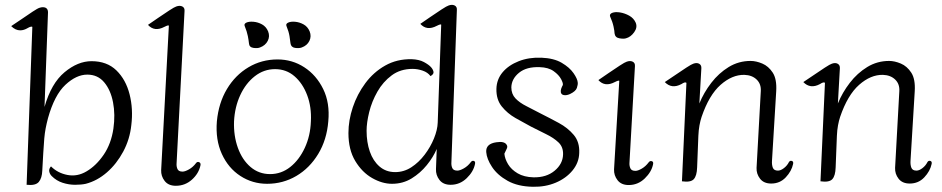

<svg xmlns="http://www.w3.org/2000/svg" viewBox="-20 -732 3789 772"><path d="M87 11 110 -624Q109 -624 108.5 -624.5Q108 -625 107 -625Q105 -625 101.5 -624Q98 -623 91 -619Q76 -610 61 -610Q42 -610 25 -627Q42 -638 66 -654.5Q90 -671 111 -685Q132 -699 140 -701Q143 -702 146 -702.5Q149 -703 152 -703Q173 -703 173 -682L159 -302Q186 -397 239.5 -441.5Q293 -486 348 -486Q410 -486 448 -449Q486 -412 501 -353Q516 -294 508 -229Q502 -172 475.5 -122.5Q449 -73 410 -39Q371 -5 325 7Q307 11 282 11Q257 11 232 3Q207 -5 188 -24Q180 -32 178 -42.5Q176 -53 185 -63Q212 -36 251.5 -28.5Q291 -21 328 -43Q367 -66 397 -110Q427 -154 436 -215Q444 -271 434.5 -320.5Q425 -370 399 -401Q373 -432 331 -432Q287 -432 243 -391Q199 -350 173 -257Q167 -234 163.5 -215.5Q160 -197 158 -175Q156 -153 154 -117L150 -46Q149 -16 136 -0.5Q123 15 87 11Z M628 -48 659 -629Q658 -630 654.5 -629.5Q651 -629 641 -624Q601 -603 575 -632Q591 -643 615 -659.5Q639 -676 660.5 -690Q682 -704 689 -706Q703 -711 713 -706Q723 -701 722 -688L690 -75Q689 -63 693.5 -52.5Q698 -42 714 -42Q724 -42 740 -51Q756 -60 768 -76Q773 -83 780.5 -80Q788 -77 786 -67Q779 -34 751.5 -9.5Q724 15 687 15Q657 15 642 -4.5Q627 -24 628 -48Z M1054 7Q995 7 946.5 -24.5Q898 -56 872 -113Q846 -170 852 -244Q859 -318 892.5 -374Q926 -430 979 -461.5Q1032 -493 1096 -493Q1155 -493 1203.5 -461.5Q1252 -430 1279.5 -374Q1307 -318 1300 -244Q1294 -170 1259.5 -113Q1225 -56 1171.5 -24.5Q1118 7 1054 7ZM921 -244Q919 -186 936.5 -137.5Q954 -89 987.5 -60.5Q1021 -32 1066 -32Q1111 -32 1147 -60.5Q1183 -89 1205.5 -137.5Q1228 -186 1230 -244Q1233 -302 1215 -349.5Q1197 -397 1164 -425.5Q1131 -454 1086 -454Q1041 -454 1004.5 -425.5Q968 -397 946 -349.5Q924 -302 921 -244ZM1132 -627Q1128 -636 1138.5 -641Q1149 -646 1166.5 -644.5Q1184 -643 1200.5 -634Q1217 -625 1225 -606Q1233 -586 1224 -567.5Q1215 -549 1193 -541Q1182 -537 1166 -539.5Q1150 -542 1148 -558Q1147 -569 1144 -587Q1141 -605 1132 -627ZM964 -627Q960 -636 970.5 -641Q981 -646 999 -644.5Q1017 -643 1033.5 -634Q1050 -625 1058 -606Q1066 -586 1056.5 -567.5Q1047 -549 1025 -541Q1015 -537 998.5 -539.5Q982 -542 981 -558Q980 -569 976.5 -587Q973 -605 964 -627Z M1556 7Q1517 7 1476.5 -16Q1436 -39 1408.5 -84.5Q1381 -130 1381 -197Q1381 -248 1398.5 -300.5Q1416 -353 1449 -397.5Q1482 -442 1529 -468.5Q1576 -495 1635 -494Q1665 -493 1684.5 -482.5Q1704 -472 1713 -462Q1721 -453 1723 -443.5Q1725 -434 1711 -426Q1700 -441 1679.5 -448Q1659 -455 1639 -455Q1590 -455 1555 -429Q1520 -403 1497.5 -363.5Q1475 -324 1464.5 -281.5Q1454 -239 1454 -206Q1454 -160 1467 -122.5Q1480 -85 1506 -62.5Q1532 -40 1569 -40Q1604 -40 1634 -59.5Q1664 -79 1687.5 -110Q1711 -141 1725 -175.5Q1739 -210 1740 -239L1754 -633Q1753 -634 1749.5 -633.5Q1746 -633 1736 -628Q1696 -607 1670 -636Q1686 -647 1710 -663.5Q1734 -680 1755.5 -694Q1777 -708 1784 -710Q1798 -715 1808 -710Q1818 -705 1817 -692L1795 -79Q1794 -67 1798.5 -56.5Q1803 -46 1819 -46Q1829 -46 1845 -55Q1861 -64 1873 -80Q1878 -87 1885 -85Q1892 -83 1890 -73Q1884 -42 1856.5 -15.5Q1829 11 1792 11Q1762 11 1747 -8.5Q1732 -28 1733 -52L1736 -133Q1722 -100 1696 -68Q1670 -36 1635 -14.5Q1600 7 1556 7Z M2036 -381Q2036 -354 2052.5 -336.5Q2069 -319 2097 -305Q2125 -291 2157 -274Q2191 -257 2227 -237.5Q2263 -218 2287 -189.5Q2311 -161 2309 -117Q2308 -78 2282 -46.5Q2256 -15 2214.5 2.5Q2173 20 2123 19Q2062 18 2021 -5Q1980 -28 1958.5 -60.5Q1937 -93 1935 -121Q1933 -154 1976 -160Q2008 -165 2017 -150Q2022 -143 2017.5 -134Q2013 -125 2008 -114Q2010 -93 2023 -71.5Q2036 -50 2061.5 -35Q2087 -20 2125 -19Q2177 -18 2210 -45.5Q2243 -73 2244 -111Q2245 -141 2225.5 -159.5Q2206 -178 2176 -192.5Q2146 -207 2115 -223Q2085 -239 2052.5 -257.5Q2020 -276 1997.5 -304Q1975 -332 1976 -375Q1977 -413 2001 -441.5Q2025 -470 2066 -486Q2107 -502 2157 -500Q2207 -498 2238.5 -479.5Q2270 -461 2286 -438Q2302 -415 2303 -400Q2304 -392 2299.5 -378.5Q2295 -365 2272 -354Q2259 -348 2248 -349.5Q2237 -351 2235 -361Q2234 -368 2236.5 -375.5Q2239 -383 2243 -390Q2245 -397 2236 -414Q2227 -431 2206 -446Q2185 -461 2150 -462Q2097 -464 2067 -439.5Q2037 -415 2036 -381Z M2433 -666Q2430 -676 2442 -680.5Q2454 -685 2473 -682Q2492 -679 2510 -669Q2528 -659 2536 -641Q2544 -622 2530 -602.5Q2516 -583 2497 -578Q2488 -575 2470.5 -578Q2453 -581 2451 -598Q2451 -606 2447 -625Q2443 -644 2433 -666ZM2449 -51 2470 -407Q2469 -408 2465.5 -407.5Q2462 -407 2452 -402Q2412 -381 2386 -410Q2402 -421 2426 -437.5Q2450 -454 2471.5 -468Q2493 -482 2500 -484Q2514 -489 2524 -484Q2534 -479 2533 -466L2511 -78Q2510 -66 2514.5 -55.5Q2519 -45 2535 -45Q2545 -45 2560.5 -54Q2576 -63 2588 -79Q2593 -86 2600.5 -84Q2608 -82 2606 -72Q2600 -41 2572.5 -14.5Q2545 12 2508 12Q2478 12 2463 -7.5Q2448 -27 2449 -51Z M2722 -3 2740 -399Q2735 -404 2720 -394Q2681 -373 2653 -402Q2670 -413 2694 -429.5Q2718 -446 2739.5 -460Q2761 -474 2768 -476Q2782 -481 2791.5 -475.5Q2801 -470 2800 -457L2792 -316Q2810 -360 2840 -399Q2870 -438 2910 -462.5Q2950 -487 2998 -487Q3020 -487 3045 -476.5Q3070 -466 3087 -440Q3104 -414 3101 -365L3084 -85Q3083 -69 3087.5 -57.5Q3092 -46 3108 -46Q3119 -46 3132 -56Q3145 -66 3152 -80Q3156 -87 3163.5 -85Q3171 -83 3169 -73Q3163 -44 3139.5 -19Q3116 6 3081 6Q3051 6 3036 -13.5Q3021 -33 3022 -57L3039 -365Q3041 -394 3022.5 -412Q3004 -430 2973 -431Q2924 -432 2877.5 -391Q2831 -350 2801 -262Q2796 -247 2792.5 -228Q2789 -209 2788 -186L2783 -59Q2782 -25 2769.5 -11.5Q2757 2 2722 -3Z M3279 -3 3297 -399Q3292 -404 3277 -394Q3238 -373 3210 -402Q3227 -413 3251 -429.5Q3275 -446 3296.5 -460Q3318 -474 3325 -476Q3339 -481 3348.5 -475.5Q3358 -470 3357 -457L3349 -316Q3367 -360 3397 -399Q3427 -438 3467 -462.5Q3507 -487 3555 -487Q3577 -487 3602 -476.5Q3627 -466 3644 -440Q3661 -414 3658 -365L3641 -85Q3640 -69 3644.5 -57.5Q3649 -46 3665 -46Q3676 -46 3689 -56Q3702 -66 3709 -80Q3713 -87 3720.5 -85Q3728 -83 3726 -73Q3720 -44 3696.5 -19Q3673 6 3638 6Q3608 6 3593 -13.5Q3578 -33 3579 -57L3596 -365Q3598 -394 3579.5 -412Q3561 -430 3530 -431Q3481 -432 3434.5 -391Q3388 -350 3358 -262Q3353 -247 3349.5 -228Q3346 -209 3345 -186L3340 -59Q3339 -25 3326.5 -11.5Q3314 2 3279 -3Z"/></svg>

Font: Diphylleia
Style: Regular
Weight: 400
Designer: Minha Hyung
Foundry: JAMO
Version: Version 1.000; ttfautohint (v1.8.4.7-5d5b);gftools[0.9.28]